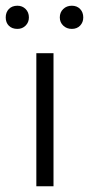

<svg xmlns="http://www.w3.org/2000/svg" viewBox="-28 -651 311 671"><path d="M33 -550Q14 -550 3 -561Q-8 -572 -8 -590Q-8 -608 3 -619.5Q14 -631 33 -631Q50 -631 61.5 -619.5Q73 -608 73 -590Q73 -573 61.5 -561.5Q50 -550 33 -550ZM181 -590Q181 -608 193 -619.5Q205 -631 223 -631Q241 -631 252 -619.5Q263 -608 263 -590Q263 -573 252 -561.5Q241 -550 223 -550Q205 -550 193 -561.5Q181 -573 181 -590ZM99 0V-465H159V0Z"/></svg>

Font: EauTestSC Semilight
Style: Regular
Weight: 300
Designer: Christian Thalmann (Catharsis Fonts)
Version: Version 0.001;PS 000.001;hotconv 1.0.88;makeotf.lib2.5.64775